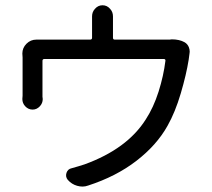

<svg xmlns="http://www.w3.org/2000/svg" viewBox="-20 -641 802 726"><path d="M621.1 -491.2Q626 -492.2 629.9 -492.2Q658.2 -492.2 677.7 -481.4Q689.5 -474.6 694.3 -461.9Q697.3 -454.1 697.3 -445.3Q697.3 -441.4 696.3 -436.5Q694.3 -424.8 693.4 -415Q684.6 -359.4 663.6 -288.1Q642.6 -216.8 613.3 -165Q572.3 -91.8 495.6 -32.7Q418.9 26.4 313.5 60.5Q302.7 64.5 292 64.5Q282.2 64.5 271.5 61.5Q251 55.7 236.3 39.1Q226.6 27.3 231.4 12.7Q236.3 -2 251 -4.9Q279.3 -12.7 299.8 -19.5Q460.9 -78.1 531.2 -189.5Q560.5 -234.4 579.6 -294.4Q598.6 -354.5 605.5 -411.1Q606.4 -418 598.6 -418H148.4Q140.6 -418 140.6 -411.1V-275.4L141.6 -266.6Q141.6 -251 130.9 -239.3Q119.1 -226.6 103.5 -226.6Q86.9 -226.6 75.2 -239.3Q64.5 -251 64.5 -266.6L65.4 -279.3V-423.8L64.5 -438.5Q64.5 -460 80.1 -475.6Q95.7 -491.2 117.2 -491.2Q118.2 -491.2 119.1 -491.2Q131.8 -491.2 145.5 -491.2H320.3Q328.1 -491.2 328.1 -498V-561.5V-579.1Q328.1 -595.7 338.9 -607.4Q350.6 -621.1 367.7 -621.1Q384.8 -621.1 396.5 -607.4Q407.2 -595.7 407.2 -579.1V-561.5V-498Q407.2 -491.2 414.1 -491.2H594.7Q609.4 -491.2 621.1 -491.2Z"/></svg>

Font: Gen Jyuu Gothic P Regular
Style: Regular
Weight: 400
Designer: [Source Han Sans]
Ryoko NISHIZUKA  (kana & ideographs); Paul D. Hunt (Latin, Greek & Cyrillic); Wenlong ZHANG  (bopomofo
Version: Version 1.002.20150607